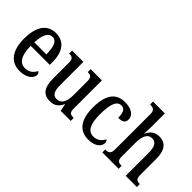

<svg xmlns="http://www.w3.org/2000/svg" viewBox="-4 -1390 2031 2031"><g transform="rotate(45 1011.0 -375.0)"><path d="M253 10C365 10 415 -49 415 -93C415 -112 405 -124 393 -129C372 -87 333 -51 274 -51C193 -51 150 -116 148 -262H433V-305C433 -463 361 -547 244 -547C117 -547 44 -452 44 -264C44 -90 118 10 253 10ZM329 -315H149C153 -429 186 -493 246 -493C306 -493 329 -422 329 -315Z M704 10C762 10 807 -10 839 -80H843L858 0H1009V-44H1004C968 -44 939 -51 939 -111V-536H771V-492H774C810 -492 837 -484 837 -421V-218C837 -121 809 -57 742 -57C680 -57 662 -104 662 -195V-536H493V-492H496C535 -492 560 -482 560 -424V-186C560 -49 608 10 704 10Z M1278 10C1389 10 1432 -46 1432 -91C1432 -110 1425 -122 1414 -130C1394 -87 1354 -51 1295 -51C1213 -51 1178 -125 1178 -266C1178 -443 1216 -495 1275 -495C1327 -495 1341 -442 1341 -378C1408 -378 1432 -399 1432 -444C1432 -508 1370 -547 1274 -547C1161 -547 1074 -480 1074 -265C1074 -68 1158 10 1278 10Z M1481 0H1725V-44H1723C1685 -44 1657 -52 1657 -110V-318C1657 -414 1683 -479 1748 -479C1809 -479 1831 -429 1831 -343V0H1998V-44H1996C1957 -44 1933 -53 1933 -115V-351C1933 -487 1883 -547 1789 -547C1720 -547 1680 -509 1657 -457H1653C1653 -465 1657 -509 1657 -546V-760H1480V-716H1488C1520 -716 1554 -708 1554 -650V-115C1554 -53 1524 -44 1487 -44H1481Z"/></g></svg>

Font: Noto Serif Bengali Condensed Medium
Style: Regular
Weight: 500
Width: 3
Designer: Juan Bruce, Universal Thirst, Indian Type Foundry and the Monotype Design Team.
Foundry: Monotype Imaging Inc.
Version: Version 2.003